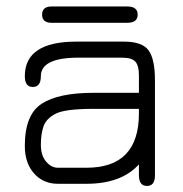

<svg xmlns="http://www.w3.org/2000/svg" viewBox="-20 -582 581 608"><path d="M382.8 -561.5Q416 -561.5 416 -535.6Q416 -509.8 382.8 -509.8H143.6Q113.3 -509.8 113.3 -535.6Q113.3 -561.5 143.6 -561.5ZM253.9 -50.8Q419.9 -50.8 419.9 -222.7V-237.3H276.4Q185.5 -237.3 155.8 -221.7Q126 -206.1 117.7 -181.6Q109.4 -157.2 109.4 -123.5Q109.4 -89.8 126 -70.3Q142.6 -50.8 163.1 -50.8ZM58.6 -340.8Q58.6 -450.2 221.7 -450.2H373Q429.7 -450.2 450.2 -422.9Q470.7 -395.5 470.7 -327.1V-26.4Q470.7 6.8 445.3 6.8Q419.9 6.8 419.9 -27.3V-61.5Q364.3 0 253.9 0H163.1Q117.2 0 87.9 -32.7Q58.6 -65.4 58.6 -120.1Q58.6 -218.8 111.8 -253.4Q165 -288.1 276.4 -288.1H419.9V-343.8Q419.9 -374 408.7 -386.7Q397.5 -399.4 366.2 -399.4H228.5Q109.4 -399.4 109.4 -340.8Q109.4 -306.6 84 -306.6Q58.6 -306.6 58.6 -340.8Z"/></svg>

Font: Jura
Style: Book
Weight: 400
Version: Version 2.5